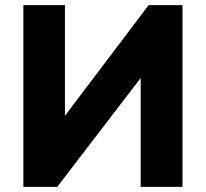

<svg xmlns="http://www.w3.org/2000/svg" viewBox="-20 -728 802 748"><path d="M71 0V-708H233V-277L559 -708H691V0H528V-424L203 0Z"/></svg>

Font: Onest ExtraBold
Style: Regular
Weight: 800
Designer: Dmitri Voloshin, Andrey Kudryavtsev
Foundry: Dmitri Voloshin, Andrey Kudryavtsev
Version: Version 1.000;gftools[0.9.33]